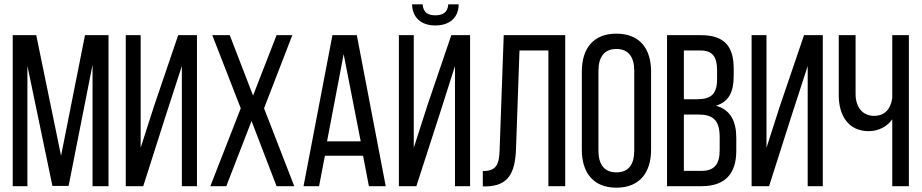

<svg xmlns="http://www.w3.org/2000/svg" viewBox="-20 -863 4274 890"><path d="M409 -563V0H483V-700H374L263 -141L148 -700H39V0H107V-558L223 -1H298Z M823 -557V0H893V-700H806L694 -371L632 -178V-700H563V0H644L747 -323Z M1262 0H1344L1204 -361L1335 -700H1262L1153 -420L1045 -700H964L1096 -361L955 0H1029L1146 -302Z M1663 -141 1690 0H1768L1634 -700H1521L1387 0H1459L1486 -141ZM1573 -612 1652 -208H1496Z M2058 -843C2055 -804 2031 -792 1998 -792C1965 -792 1942 -804 1939 -843H1890C1892 -782 1931 -745 1998 -745C2065 -745 2106 -782 2106 -843ZM2089 -557V0H2159V-700H2072L1963 -380L1898 -178V-700H1829V0H1910L2019 -337Z M2522 -629V0H2600V-700H2315L2296 -170C2294 -103 2283 -70 2218 -70V1H2231C2338 0 2368 -63 2372 -174L2388 -629Z M2677 -169C2677 -63 2730 7 2837 7C2945 7 2998 -63 2998 -169V-531C2998 -638 2945 -707 2837 -707C2730 -707 2677 -638 2677 -531ZM2754 -535C2754 -598 2781 -636 2837 -636C2894 -636 2920 -598 2920 -535V-165C2920 -101 2894 -64 2837 -64C2781 -64 2754 -101 2754 -165Z M3072 -700V0H3233C3342 0 3393 -59 3393 -164V-223C3393 -300 3367 -354 3299 -373C3360 -392 3381 -438 3381 -512V-545C3381 -648 3338 -700 3229 -700ZM3150 -403V-629H3227C3283 -629 3304 -599 3304 -537V-496C3304 -423 3272 -403 3210 -403ZM3150 -71V-332H3218C3285 -332 3316 -306 3316 -228V-166C3316 -101 3290 -71 3233 -71Z M3724 -557V0H3794V-700H3707L3595 -371L3533 -178V-700H3464V0H3545L3648 -323Z M4116 0H4193V-700H4116V-408C4108 -355 4079 -326 4032 -326C3977 -326 3946 -368 3946 -427V-700H3868V-421C3868 -327 3913 -255 4007 -255C4049 -255 4091 -274 4116 -310Z"/></svg>

Font: VL Bebas Neue Regular
Style: Regular
Weight: 400
Designer: Ryoichi Tsunekawa
Foundry: Ryoichi Tsunekawa
Version: Version 001.003